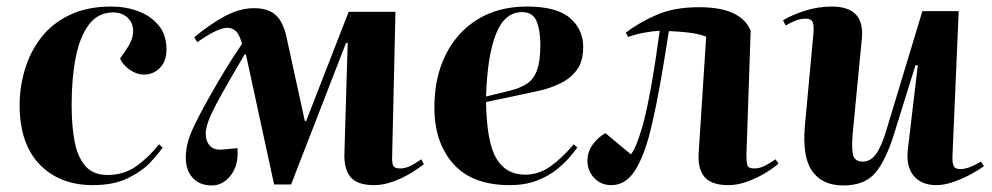

<svg xmlns="http://www.w3.org/2000/svg" viewBox="-20 -552 3033 587"><path d="M320 -532Q364 -532 402 -518Q440 -504 464.5 -475Q489 -446 489 -401Q489 -365 469 -344.5Q449 -324 420 -324Q398 -324 377 -338.5Q356 -353 347 -373L367 -402Q388 -433 387 -458.5Q386 -484 369 -499Q352 -514 326 -514Q280 -514 252 -477Q224 -440 211.5 -376.5Q199 -313 199 -231Q199 -168 208 -120Q217 -72 241 -44.5Q265 -17 309 -17Q359 -17 397.5 -44.5Q436 -72 466 -111L477 -101Q466 -84 440.5 -56.5Q415 -29 371.5 -7.5Q328 14 264 14Q162 14 101 -49.5Q40 -113 40 -231Q40 -287 56.5 -341Q73 -395 106.5 -438Q140 -481 193.5 -506.5Q247 -532 320 -532Z M870 12H818L732 -385L728 -386Q670 -288 639.5 -230.5Q609 -173 609 -144Q609 -120 622 -106Q635 -92 662 -95L706 -99Q710 -48 686 -16.5Q662 15 627 15Q591 15 569.5 -8Q548 -31 548 -70Q548 -109 566 -150.5Q584 -192 621 -257Q647 -303 669.5 -340Q692 -377 720 -418Q712 -447 701 -457Q690 -467 674 -467Q646 -467 583 -423L574 -438Q619 -476 665.5 -501.5Q712 -527 757 -527Q800 -527 823 -506Q846 -485 856 -438L912 -182H916L1046 -516H1189L1179 -78Q1178 -57 1181.5 -47Q1185 -37 1203 -37Q1220 -37 1237 -46Q1254 -55 1268 -65L1276 -50Q1261 -38 1236.5 -23Q1212 -8 1182 3Q1152 14 1124 14Q1072 14 1051.5 -11Q1031 -36 1033 -84L1043 -421H1038Z M1591 -532Q1682 -532 1722.5 -497Q1763 -462 1763 -408Q1763 -364 1743.5 -338Q1724 -312 1693 -297Q1662 -282 1628 -274.5Q1594 -267 1565 -261L1466 -240Q1468 -117 1497.5 -67.5Q1527 -18 1585 -18Q1628 -18 1664.5 -44.5Q1701 -71 1734 -111L1745 -101Q1738 -91 1722 -72Q1706 -53 1681 -33Q1656 -13 1620.5 0.5Q1585 14 1538 14Q1424 14 1366 -51Q1308 -116 1308 -224Q1308 -315 1342.5 -384.5Q1377 -454 1440.5 -493Q1504 -532 1591 -532ZM1632 -415Q1632 -459 1620.5 -487Q1609 -515 1576 -515Q1523 -515 1496.5 -448.5Q1470 -382 1466 -257L1540 -275Q1571 -283 1591.5 -296.5Q1612 -310 1622 -338Q1632 -366 1632 -415Z M1893 -452Q1935 -484 1988.5 -507Q2042 -530 2117 -530Q2183 -530 2222 -511.5Q2261 -493 2275 -458L2262 -78Q2262 -57 2265 -47Q2268 -37 2286 -37Q2303 -37 2320 -46Q2337 -55 2351 -65L2360 -52Q2346 -39 2320.5 -23.5Q2295 -8 2265 3Q2235 14 2207 14Q2155 14 2134 -11Q2113 -36 2116 -84L2139 -440Q2115 -449 2084.5 -452.5Q2054 -456 2025 -457Q2017 -405 2007 -345.5Q1997 -286 1986 -231Q1975 -176 1964 -135Q1943 -60 1916 -23Q1889 14 1849 14Q1817 14 1796.5 -8Q1776 -30 1776 -61Q1776 -88 1792.5 -110.5Q1809 -133 1831 -145L1909 -80Q1919 -93 1927.5 -115.5Q1936 -138 1944 -165Q1957 -211 1970.5 -286.5Q1984 -362 1997 -458Q1976 -457 1949 -452Q1922 -447 1901 -439Z M2374 -490Q2400 -506 2440.5 -519Q2481 -532 2523 -532Q2624 -532 2615 -435L2587 -144Q2583 -99 2588 -78.5Q2593 -58 2618 -58Q2641 -58 2657.5 -80Q2674 -102 2689 -151L2800 -518H2911L2892 -76Q2891 -55 2895.5 -45Q2900 -35 2916 -35Q2941 -35 2979 -58L2988 -44Q2975 -34 2950.5 -20.5Q2926 -7 2897 3.5Q2868 14 2842 14Q2797 14 2773 -15Q2749 -44 2756 -99L2786 -352L2779 -353L2714 -144Q2689 -63 2656.5 -24Q2624 15 2558 15Q2494 15 2463 -29Q2432 -73 2441 -170L2467 -451Q2469 -473 2464.5 -484Q2460 -495 2444 -495Q2427 -495 2411 -488.5Q2395 -482 2382 -474Z"/></svg>

Font: Literata 72pt
Style: Bold Italic
Weight: 700
Italic angle: -2°
Designer: Latin by Veronika Burian and Jose Scaglione. Greek by Irene Vlachou. Cyrillic by Vera Evstafieva
Foundry: TypeTogether
Version: Version 3.002